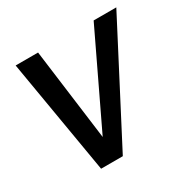

<svg xmlns="http://www.w3.org/2000/svg" viewBox="-119 -601 703 712"><g transform="rotate(-30 233.0 -245.0)"><path d="M118 0 35 -490H131L182 -99L369 -490H466L211 0Z"/></g></svg>

Font: Cabin VF Beta
Style: Italic
Weight: 400
Italic angle: -7°
Designer: Pablo Impallari
Foundry: Pablo Impallari. http://www.impallari.com Igino Marini. http://www.ikern.com
Version: Version 2.300